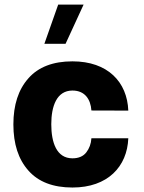

<svg xmlns="http://www.w3.org/2000/svg" viewBox="-20 -817 630 841"><path d="M174.3 -625H267.1L346.2 -796.9H234.9ZM297.4 -548.3C212.4 -548.3 147.9 -523.4 104.5 -474.1C60.5 -424.8 38.6 -357.4 38.6 -272C38.6 -186.5 60.5 -119.1 104.5 -69.8C147.9 -20.5 212.4 4.4 297.4 4.4C452.1 4.4 537.1 -87.4 542 -211.4H380.4C378.9 -187 371.1 -166.5 357.9 -149.4C344.7 -132.3 324.2 -123.5 297.4 -123.5C227.5 -123.5 204.6 -193.4 204.6 -272.9C204.6 -352.1 228.5 -420.4 297.4 -420.4C351.6 -420.4 377 -382.3 380.4 -333L542 -332.5C537.1 -458 452.1 -548.3 297.4 -548.3Z"/></svg>

Font: Estedad ExtraBold
Style: Regular
Weight: 800
Designer: Amin Abedi
Version: Version 7.3